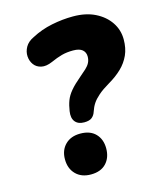

<svg xmlns="http://www.w3.org/2000/svg" viewBox="-109 -795 737 881"><g transform="rotate(-15 259.5 -355.0)"><path d="M246 -233Q217 -233 203 -250.5Q189 -268 194 -300Q198 -327 206 -348.5Q214 -370 232 -391.5Q250 -413 281 -439Q300 -455 313 -467Q326 -479 332.5 -492Q339 -505 339 -521Q339 -541 325 -553Q311 -565 281 -565Q251 -565 227 -558.5Q203 -552 174 -539Q144 -526 121.5 -531Q99 -536 86.5 -553Q74 -570 72.5 -592.5Q71 -615 83 -636.5Q95 -658 123 -671Q168 -695 219.5 -705.5Q271 -716 321 -716Q382 -716 426 -694Q470 -672 494.5 -635.5Q519 -599 519 -554Q519 -512 504.5 -480Q490 -448 464 -423Q438 -398 402 -377Q368 -357 348 -339.5Q328 -322 317.5 -306Q307 -290 300 -269Q295 -253 283 -243Q271 -233 246 -233ZM214 6Q169 6 142.5 -21Q116 -48 116 -92Q116 -135 142.5 -161.5Q169 -188 214 -188Q261 -188 286.5 -161.5Q312 -135 312 -92Q312 -48 286.5 -21Q261 6 214 6Z"/></g></svg>

Font: Nunito ExtraLight Black
Style: Italic
Weight: 900
Italic angle: -9°
Version: Version 3.602